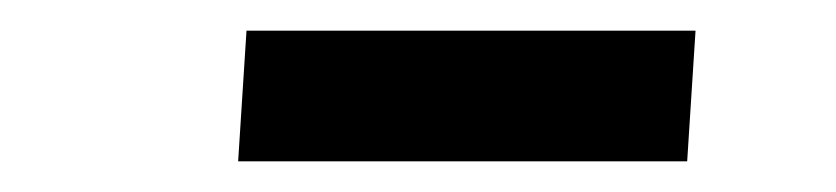

<svg xmlns="http://www.w3.org/2000/svg" viewBox="-20 -739 540 124"><path d="M139.2 -719.2H429.2L423.8 -634.8H133.8Z"/></svg>

Font: Literata Book SemiBold
Style: Italic
Weight: 600
Italic angle: -3°
Designer: Latin by Veronika Burian and Jose Scaglione. Greek by Irene Vlachou. Cyrillic by Vera Evstafieva
Foundry: TypeTogether
Version: Version 1.003;PS 001.003;hotconv 1.0.88;makeotf.lib2.5.64775